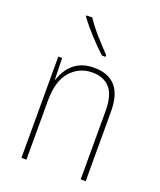

<svg xmlns="http://www.w3.org/2000/svg" viewBox="-141 -853 783 941"><g transform="rotate(20 250.0 -382.5)"><path d="M85 0V-528H105L108 -416H110Q119 -446 138.5 -474Q158 -502 190.5 -519.5Q223 -537 270 -537Q342 -537 381 -495Q420 -453 420 -361V0H394V-355Q394 -439 361.5 -475.5Q329 -512 270 -512Q202 -512 156.5 -461.5Q111 -411 111 -307V0ZM284 -606Q250 -637 211 -679.5Q172 -722 146 -758V-765H176Q200 -728 236 -687.5Q272 -647 303 -615V-606Z"/></g></svg>

Font: Noto Sans Mono ExtraCondensed Thin
Style: Regular
Weight: 100
Width: 2
Designer: Monotype Design Team
Foundry: Monotype Imaging Inc.
Version: Version 2.014; ttfautohint (v1.8.4.7-5d5b)